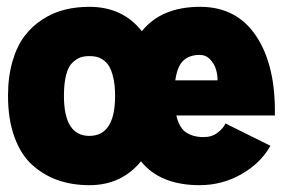

<svg xmlns="http://www.w3.org/2000/svg" viewBox="-20 -532 890 563"><path d="M242 11Q192.5 11 151 -3.2Q109.5 -17.5 75.8 -47.2Q42 -77 22.8 -129Q3.5 -181 3.5 -251Q3.5 -307 16.5 -351.8Q29.5 -396.5 51.8 -426Q74 -455.5 104.8 -475.2Q135.5 -495 169.5 -503.5Q203.5 -512 242 -512Q339.5 -512 396 -440.5Q453 -512 567 -512Q674 -512 731.2 -426.2Q788.5 -340.5 786 -193.5H497Q505.5 -157 526 -143.5Q546.5 -130 577 -130Q601.5 -130 618.5 -143.2Q635.5 -156.5 641 -170L773 -104.5Q744.5 -53.5 687.8 -21.2Q631 11 565.5 11Q449.5 11 393.5 -59Q336 11 242 11ZM565.5 -371Q535.5 -371 517.8 -354.5Q500 -338 494 -296.5H618Q618 -312 613.5 -328Q609 -344 596.5 -357.5Q584 -371 565.5 -371ZM242 -133.5Q317.5 -133.5 317.5 -251Q317.5 -281 312.5 -303Q307.5 -325 300.2 -337.2Q293 -349.5 282.2 -356.5Q271.5 -363.5 262.5 -365.5Q253.5 -367.5 242 -367.5Q227.5 -367.5 216.2 -363.8Q205 -360 192.8 -348.8Q180.5 -337.5 174 -312.8Q167.5 -288 167.5 -251Q167.5 -133.5 242 -133.5Z"/></svg>

Font: League Mono Wide ExtraBold
Style: Regular
Weight: 800
Width: 8
Designer: Tyler Finck
Foundry: The League of Moveable Type / Tyler Finck
Version: Version 2.210